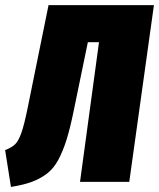

<svg xmlns="http://www.w3.org/2000/svg" viewBox="-49 -716 626 756"><path d="M557.1 -695.8 460 0H266.1L340.8 -549.8H296.9L241.2 -279.8Q227.1 -210.4 212.9 -165.5Q198.7 -120.6 180.4 -86.4Q162.1 -52.2 135.7 -32.2Q109.4 -12.2 76.4 0Q43.5 12.2 -5.9 20L-28.8 -125Q-2 -135.3 11.2 -148.7Q24.4 -162.1 35.4 -193.4Q46.4 -224.6 60.1 -292L142.1 -695.8Z"/></svg>

Font: Fira Sans Compressed Heavy
Style: Italic
Weight: 900
Width: 3
Italic angle: -8°
Designer: Carrois Corporate & Edenspiekermann AG
Foundry: Carrois Corporate GbR & Edenspiekermann AG
Version: Version 4.203;PS 004.203;hotconv 1.0.88;makeotf.lib2.5.64775